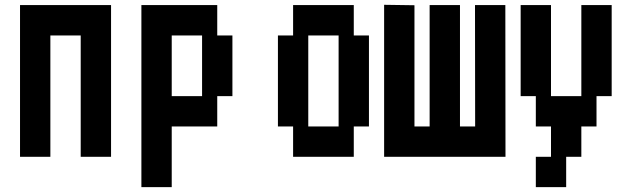

<svg xmlns="http://www.w3.org/2000/svg" viewBox="-20 -771 2602 791"><path d="M62.5 -750H437.5V-125H312.5V-625H187.5V-125H62.5Z M937.5 -625V-375H875V-250H687.5V0H562.5V-750H875V-625ZM812.5 -625H687.5V-375H812.5Z M1125 -625H1187.5V-750H1437.5V-625H1500V-250H1437.5V-125H1187.5V-250H1125ZM1375 -625H1250V-250H1375Z M2062.5 -125 2061.9 -750H1936.9L1937.5 -250H1875V-750H1750V-250H1687.5V-749.4L1562.5 -751.2V-125Z M2375 -750H2500V-375H2437.5V-250H2375V-125H2312.5V0H2187.5V-125H2250V-250H2187.5V-375H2125V-750H2250V-375H2375Z"/></svg>

Font: Amiga Topaz Unicode Rus
Style: Regular
Weight: 400
Designer: dMG of Trueschool and Divine Stylers
Foundry: dMG of Trueschool and Divine Stylers
Version: Version 1.1